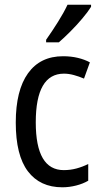

<svg xmlns="http://www.w3.org/2000/svg" viewBox="-20 -837 427 816"><path d="M245 -41Q150 -41 98.5 -109Q47 -177 47 -316Q47 -453 99 -525.5Q151 -598 248 -598Q282 -598 311 -591Q340 -584 362 -572L337 -503Q316 -512 294 -518Q272 -524 252 -524Q132 -524 132 -317Q132 -114 251 -114Q279 -114 305 -121Q331 -128 355 -140V-69Q333 -56 303.5 -48.5Q274 -41 245 -41ZM367 -808Q354 -787 330 -758.5Q306 -730 278.5 -702.5Q251 -675 230 -657H176V-668Q202 -705 226.5 -744Q251 -783 267 -817H367Z"/></svg>

Font: Noto Sans Tamil UI Condensed
Style: Regular
Weight: 400
Width: 3
Designer: Jelle Bosma - Monotype Design Team
Foundry: Monotype Imaging Inc.
Version: Version 2.004; ttfautohint (v1.8.4.7-5d5b)